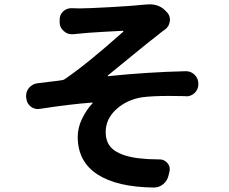

<svg xmlns="http://www.w3.org/2000/svg" viewBox="-20 -797 1040 872"><path d="M311.5 -641.6Q308.6 -641.6 304.7 -641.6Q285.2 -641.6 270.5 -655.3Q252 -669.9 251 -693.4V-705.1Q250 -728.5 265.6 -744.1Q282.2 -759.8 303.7 -759.8Q304.7 -759.8 305.7 -759.8Q322.3 -758.8 341.8 -758.8Q377 -758.8 482.4 -764.6Q587.9 -770.5 629.9 -775.4Q636.7 -775.4 642.6 -776.4Q651.4 -777.3 660.2 -777.3Q707 -777.3 736.3 -743.2L739.3 -740.2Q752 -725.6 752 -707Q752 -703.1 751 -699.2Q748 -676.8 729.5 -663.1Q710 -649.4 700.2 -640.6Q663.1 -612.3 582 -545.9Q501 -479.5 469.7 -454.1Q468.8 -453.1 469.2 -451.7Q469.7 -450.2 471.7 -451.2Q653.3 -469.7 823.2 -473.6Q824.2 -473.6 825.2 -473.6Q847.7 -473.6 864.3 -457Q880.9 -440.4 880.9 -416V-415Q880.9 -391.6 864.3 -375Q847.7 -359.4 826.2 -359.4Q825.2 -359.4 823.2 -360.4Q782.2 -361.3 747.1 -361.3Q674.8 -361.3 627 -355.5Q556.6 -344.7 508.3 -300.8Q460 -256.8 460 -197.3Q460 -141.6 499 -114.3Q538.1 -86.9 610.4 -78.1Q650.4 -73.2 696.3 -73.2H704.1Q725.6 -73.2 739.3 -57.6Q751 -44.9 751 -29.3Q751 -24.4 750 -19.5L746.1 -2.9Q741.2 22.5 721.7 39.1Q703.1 54.7 678.7 54.7Q677.7 54.7 677.7 54.7Q510.7 52.7 421.9 -5.4Q333 -63.5 333 -175.8Q333 -216.8 352.5 -257.3Q372.1 -297.9 399.4 -327.1Q401.4 -328.1 400.4 -330.1Q399.4 -332 397.5 -331.1Q293 -323.2 162.1 -302.7Q157.2 -301.8 152.3 -301.8Q134.8 -301.8 120.1 -312.5Q101.6 -327.1 99.6 -350.6L98.6 -355.5Q98.6 -358.4 98.6 -362.3Q98.6 -381.8 111.3 -397.5Q127 -416 150.4 -418.9Q171.9 -421.9 210.9 -426.3Q250 -430.7 258.8 -432.6Q265.6 -432.6 272.5 -436.5Q375 -505.9 540 -653.3Q541 -654.3 540 -655.8Q539.1 -657.2 538.1 -657.2Q530.3 -657.2 447.8 -652.3Q365.2 -647.5 342.8 -644.5Q331.1 -643.6 311.5 -641.6Z"/></svg>

Font: Gen Jyuu Gothic Bold
Style: Bold
Weight: 700
Designer: [Source Han Sans]
Ryoko NISHIZUKA  (kana & ideographs); Paul D. Hunt (Latin, Greek & Cyrillic); Wenlong ZHANG  (bopomofo
Version: Version 1.002.20150607